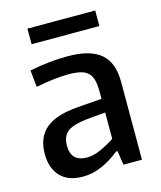

<svg xmlns="http://www.w3.org/2000/svg" viewBox="-109 -796 738 881"><g transform="rotate(-15 260.0 -356.0)"><path d="M176 5Q107 5 70 -33.5Q33 -72 33 -141Q33 -219 81.5 -260Q130 -301 233 -309L350 -318V-351Q350 -384 344.5 -406Q339 -428 325.5 -441.5Q312 -455 288.5 -460.5Q265 -466 230 -466Q199 -466 158 -461Q117 -456 77 -448L69 -528Q164 -547 249 -547Q356 -547 406.5 -504.5Q457 -462 457 -371V0H369L359 -67H352Q311 -34 267 -14.5Q223 5 176 5ZM217 -75Q249 -75 284.5 -91.5Q320 -108 350 -128V-253L262 -245Q195 -238 168 -217Q141 -196 141 -151Q141 -75 217 -75ZM105 -717H427V-643H105Z"/></g></svg>

Font: Encode Sans Narrow
Style: Medium
Weight: 500
Designer: Pablo Impallari, Andres Torresi
Foundry: Pablo Impallari, Andres Torresi
Version: Version 1.000; ttfautohint (v1.00) -l 8 -r 50 -G 200 -x 14 -